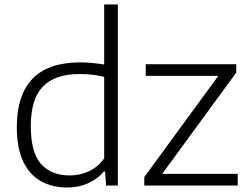

<svg xmlns="http://www.w3.org/2000/svg" viewBox="-20 -828 1110 857"><path d="M55 -259.5Q55 -549.5 337.5 -549.5Q387 -549.5 445 -540V-808H506V0H453.5L449 -62.5H444Q415.5 -29 373.2 -10Q331 9 280 9Q213.5 9 163 -19Q112.5 -47 83.8 -107Q55 -167 55 -259.5ZM445 -121V-485Q422.5 -491 393.8 -494.2Q365 -497.5 336 -497.5Q225 -497.5 171.2 -441.5Q117.5 -385.5 117.5 -265.5Q117.5 -147.5 163 -96.2Q208.5 -45 292 -45Q337 -45 377 -63.5Q417 -82 445 -121ZM704 -52H1041V0H624V-37.5L954.5 -489.5H630.5V-541.5H1034.5V-504Z"/></svg>

Font: Encode Sans Semi Expanded Light
Style: Regular
Weight: 300
Width: 6
Designer: Multiple Designers
Foundry: Impallari Type
Version: Version 2.000